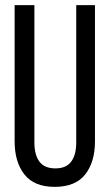

<svg xmlns="http://www.w3.org/2000/svg" viewBox="-20 -720 427 748"><path d="M114 -165V-700H37V-169C37 -115.7 49.7 -72.8 75 -40.5C100.3 -8.2 139.7 8 193 8C247 8 286.7 -8.2 312 -40.5C337.3 -72.8 350 -115.7 350 -169V-700H277V-165C277 -133 270.5 -108.2 257.5 -90.5C244.5 -72.8 224 -64 196 -64C167.3 -64 146.5 -72.8 133.5 -90.5C120.5 -108.2 114 -133 114 -165Z"/></svg>

Font: SVN-Bebas Neue
Style: Regular
Weight: 400
Designer: Ryoichi Tsunekawa
Foundry: Ryoichi Tsunekawa
Version: Version 001.003